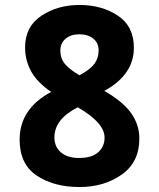

<svg xmlns="http://www.w3.org/2000/svg" viewBox="-20 -743 640 773"><path d="M541 -185Q541 -241 508 -287.5Q475 -334 400 -377Q519 -442 519 -551Q519 -637 454.5 -680Q390 -723 300 -723Q212 -723 146.5 -679.5Q81 -636 81 -552Q81 -500 105.5 -455.5Q130 -411 186 -373Q59 -305 59 -181Q59 -82 128 -36Q197 10 300 10Q399 10 470 -40Q541 -90 541 -185ZM223 -540Q223 -569 244 -587Q265 -605 299 -605Q334 -605 355.5 -587.5Q377 -570 377 -540Q377 -509 360 -486Q343 -463 300 -440Q265 -460 244 -482.5Q223 -505 223 -540ZM199 -190Q199 -263 293 -311Q401 -249 401 -189Q401 -153 375.5 -130Q350 -107 298 -107Q252 -107 225.5 -129.5Q199 -152 199 -190Z"/></svg>

Font: Noto Sans Mono UI
Style: Bold
Weight: 700
Designer: Monotype Design team
Foundry: Monotype Imaging Inc.
Version: 1.000